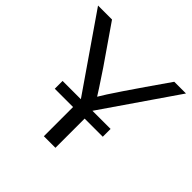

<svg xmlns="http://www.w3.org/2000/svg" viewBox="-176 -856 1019 1019"><g transform="rotate(45 333.5 -347.0)"><path d="M2 -693.8H106.9L253.9 -481Q334 -360.8 340.8 -348.1Q376 -410.2 574.2 -693.8H662.1L376 -277.8H512.2V-219.2H376V0H289.1V-219.2H151.9V-277.8H289.1Z"/></g></svg>

Font: CMU Sans Serif
Style: Medium
Weight: 500
Version: Version 0.7.0